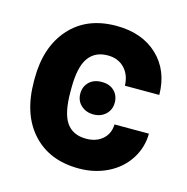

<svg xmlns="http://www.w3.org/2000/svg" viewBox="-87 -621 694 713"><g transform="rotate(15 260.5 -264.0)"><path d="M210.4 -260.7Q210.4 -287.6 228.3 -305.2Q246.1 -322.8 276.9 -322.8Q307.6 -322.8 325.2 -305.2Q342.8 -287.6 342.8 -260.7Q342.8 -233.4 324.2 -215.8Q305.7 -198.2 276.9 -198.2Q248.5 -198.2 229.5 -215.6Q210.4 -232.9 210.4 -260.7ZM276.4 9.8Q163.1 9.8 97.7 -62.3Q32.2 -134.3 32.2 -261.2V-270.5Q32.2 -392.6 97.2 -465.3Q162.1 -538.1 275.4 -538.1Q374.5 -538.1 434.3 -481.7Q494.1 -425.3 495.1 -331.5H362.8Q361.8 -372.6 337.4 -398.2Q313 -423.8 272.9 -423.8Q223.6 -423.8 198.5 -387.9Q173.3 -352.1 173.3 -271.5V-256.8Q173.3 -175.3 198.2 -139.6Q223.1 -104 273.9 -104Q313 -104 337.4 -125.5Q361.8 -147 362.8 -182.6H495.1Q494.6 -128.9 465.8 -84.2Q437 -39.6 387 -14.9Q336.9 9.8 276.4 9.8Z"/></g></svg>

Font: Roboto
Style: Bold
Weight: 700
Designer: Google
Version: Version 2.134; 2016; ttfautohint (v1.6)